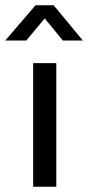

<svg xmlns="http://www.w3.org/2000/svg" viewBox="-46 -710 335 730"><path d="M80 0V-470H168V0ZM269 -556H193L124 -640L54 -556H-26L89 -690H158Z"/></svg>

Font: Mukta Vaani
Style: Regular
Weight: 400
Designer: Noopur Datye, Girish Dalvi, Yashodeep Gholap, Pallavi Karambelkar
Foundry: Ek Type
Version: Version 2.538;PS 1.000;hotconv 16.6.51;makeotf.lib2.5.65220;